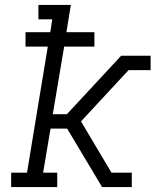

<svg xmlns="http://www.w3.org/2000/svg" viewBox="-20 -755 640 775"><path d="M25 0V-58H89L173 -567H83V-625H183L191 -677H135V-735H266L248 -625H361V-567H239L193 -294H250L469 -530H588V-472H499L307 -265L430 -58H512V0H392L251 -236H184L154 -58H211V0Z"/></svg>

Font: Iosevka Slab LtExObl
Style: Regular
Weight: 300
Width: 7
Italic angle: -9°
Monospace: yes
Designer: Belleve Invis
Foundry: Belleve Invis
Version: Version 11.1.0; ttfautohint (v1.8.3)